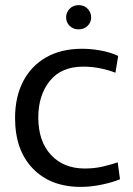

<svg xmlns="http://www.w3.org/2000/svg" viewBox="-20 -721 521 752"><path d="M296 11Q178 11 108.5 -61Q39 -133 39 -259Q39 -340 70 -401Q101 -462 160 -496Q219 -530 302 -530Q337 -530 375 -523Q413 -516 443 -502L432 -436Q408 -446 374.5 -453Q341 -460 306 -460Q220 -460 175 -404Q130 -348 130 -261Q130 -168 179.5 -114.5Q229 -61 312 -61Q352 -61 386 -69.5Q420 -78 441 -85L450 -19Q425 -8 381.5 1.5Q338 11 296 11ZM288 -606Q267 -606 253 -619.5Q239 -633 239 -653Q239 -673 253 -687Q267 -701 288 -701Q309 -701 323 -687Q337 -673 337 -653Q337 -633 323 -619.5Q309 -606 288 -606Z"/></svg>

Font: Murecho
Style: Regular
Weight: 400
Designer: Neil Summerour
Foundry: Positype
Version: Version 1.010; ttfautohint (v1.8.3)